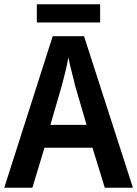

<svg xmlns="http://www.w3.org/2000/svg" viewBox="-20 -887 648 907"><path d="M475 0 417 -189H190L133 0H0L229 -716H377L608 0ZM334 -485Q331 -501 324.5 -525Q318 -549 312 -574Q306 -599 303 -616Q298 -586 289 -549Q280 -512 273 -486L218 -297H389ZM453 -867V-781H154V-867Z"/></svg>

Font: Noto Sans Georgian SemiCondensed SemiBold
Style: Regular
Weight: 600
Width: 4
Designer: Monotype Design Team, Akaki Razmadze
Foundry: Google LLC
Version: Version 2.005; ttfautohint (v1.8.4.7-5d5b)